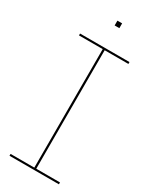

<svg xmlns="http://www.w3.org/2000/svg" viewBox="-231 -967 820 1023"><g transform="rotate(30 179.0 -455.5)"><path d="M27 -740.5V-752H331V-740.5H185V-11.5H331V0H27V-11.5H173V-740.5ZM165 -911H194V-881.5H165Z"/></g></svg>

Font: Hepta Slab ExtraLight Thin
Style: Regular
Weight: 250
Version: Version 1.102